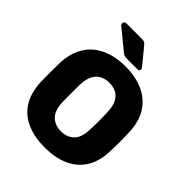

<svg xmlns="http://www.w3.org/2000/svg" viewBox="-248 -1051 1207 1207"><g transform="rotate(45 356.0 -447.5)"><path d="M356 10Q264 10 196 -20Q128 -50 90 -110.5Q52 -171 48 -262Q47 -305 47 -348.5Q47 -392 48 -435Q52 -525 90.5 -586.5Q129 -648 197.5 -679Q266 -710 356 -710Q447 -710 515 -679Q583 -648 622 -586.5Q661 -525 664 -435Q666 -392 666 -348.5Q666 -305 664 -262Q661 -171 622.5 -110.5Q584 -50 516 -20Q448 10 356 10ZM356 -134Q409 -134 442.5 -166Q476 -198 478 -268Q480 -312 480 -351Q480 -390 478 -432Q476 -479 460.5 -508.5Q445 -538 418 -552Q391 -566 356 -566Q322 -566 295 -552Q268 -538 252 -508.5Q236 -479 234 -432Q233 -390 233 -351Q233 -312 234 -268Q237 -198 270.5 -166Q304 -134 356 -134ZM325 -750Q311 -750 303 -753.5Q295 -757 287 -764L154 -873Q149 -878 149 -885Q149 -905 168 -905H308Q320 -905 327.5 -901.5Q335 -898 345 -886L433 -779Q438 -774 438 -766Q438 -750 422 -750Z"/></g></svg>

Font: Rubik
Style: Bold
Weight: 700
Designer: Hubert and Fischer
Foundry: Hubert and Fischer
Version: Version 2.300;gftools[0.9.30]